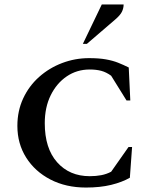

<svg xmlns="http://www.w3.org/2000/svg" viewBox="-20 -832 692 862"><path d="M366 10Q276 10 206.5 -26Q137 -62 97.5 -124.5Q58 -187 58 -267Q58 -334 84 -390Q110 -446 155.5 -486.5Q201 -527 259 -549Q317 -571 380 -571Q424 -571 455 -565.5Q486 -560 510 -550.5Q534 -541 558 -529L565 -381H548L479 -492Q457 -508 434.5 -514Q412 -520 383 -520Q325 -520 279.5 -489Q234 -458 207.5 -404Q181 -350 181 -279Q181 -166 236.5 -103.5Q292 -41 383 -41Q411 -41 434.5 -45.5Q458 -50 479 -61L557 -172H573L563 -34Q528 -14 479 -2Q430 10 366 10ZM352 -635 437 -812H535Q535 -795 527.5 -779.5Q520 -764 498 -745L370 -635Z"/></svg>

Font: Spectral SC SemiBold
Style: Regular
Weight: 600
Designer: Jean-Baptiste Levee
Foundry: Production Type
Version: Version 2.001